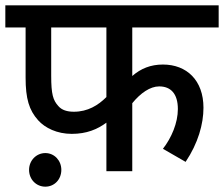

<svg xmlns="http://www.w3.org/2000/svg" viewBox="-20 -642 840 720"><path d="M476 -539H800V-622H0V-539H76V-351C76 -272 89 -229 123 -191C149 -162 194 -140 249 -140C305 -140 345 -157 379 -182V0H476V-255C507 -293 543 -318 577 -318C620 -318 647 -291 647 -233C647 -181 623 -125 591 -84L676 -35C723 -105 743 -177 743 -238C743 -341 680 -400 591 -400C545 -400 508 -385 476 -357ZM172 -539H379V-278C348 -247 309 -223 257 -223C232 -223 212 -229 199 -244C179 -266 172 -288 172 -358ZM89 -5C89 31 116 58 150 58C184 58 210 31 210 -5C210 -40 184 -68 150 -68C116 -68 89 -40 89 -5Z"/></svg>

Font: Noto Sans Medium
Style: Italic
Weight: 500
Italic angle: -12°
Designer: Monotype Design Team
Foundry: Monotype Imaging Inc.
Version: Version 2.013